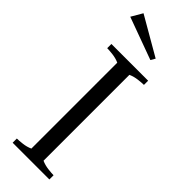

<svg xmlns="http://www.w3.org/2000/svg" viewBox="-305 -952 972 972"><g transform="rotate(45 181.5 -466.0)"><path d="M50 0V-30Q64 -30 90 -33Q116 -36 138 -46V-661Q116 -671 90 -674Q64 -677 50 -677V-707H313V-677Q299 -677 273.5 -674Q248 -671 225 -661V-46Q248 -36 273.5 -33Q299 -30 313 -30V0ZM247 -789 20 -872 55 -932 261 -813Z"/></g></svg>

Font: Joan
Style: Regular
Weight: 400
Designer: Paolo Biagini
Version: Version 1.001; ttfautohint (v1.8.4.7-5d5b);gftools[0.9.30]